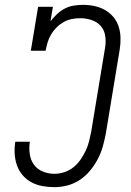

<svg xmlns="http://www.w3.org/2000/svg" viewBox="-20 -763 540 791"><path d="M204 8Q179 8 154.5 3.5Q130 -1 109.5 -12Q89 -23 73.5 -41Q58 -59 50 -81.5Q42 -104 40.5 -129Q39 -154 43 -179Q43 -179 43 -179Q43 -179 43 -179H103Q103 -179 103 -179Q103 -179 103 -179Q103 -179 103 -179Q103 -179 103 -179Q99 -154 102.5 -129Q106 -104 119.5 -85Q133 -66 156 -56.5Q179 -47 204 -47Q224 -47 244.5 -53.5Q265 -60 282 -73.5Q299 -87 311.5 -105Q324 -123 333 -142Q342 -161 347 -181Q352 -201 356 -222L413 -567Q417 -591 413.5 -615Q410 -639 395 -656Q380 -673 357 -680.5Q334 -688 310 -688Q293 -688 275.5 -684.5Q258 -681 242 -672Q226 -663 213 -650Q200 -637 190.5 -621Q181 -605 176 -588Q171 -571 168 -554H107L137 -735H198L188 -675Q200 -691 215 -705Q230 -719 247.5 -728Q265 -737 284.5 -740Q304 -743 322 -743Q346 -743 369.5 -738Q393 -733 413 -721.5Q433 -710 447.5 -692.5Q462 -675 469 -653Q476 -631 476.5 -606.5Q477 -582 473 -558L416 -213Q411 -186 403.5 -159.5Q396 -133 383 -108Q370 -83 351.5 -60.5Q333 -38 309 -22Q285 -6 258 1Q231 8 204 8Z"/></svg>

Font: Iosevka Slab Light
Style: Italic
Weight: 300
Italic angle: -9°
Monospace: yes
Designer: Belleve Invis
Foundry: Belleve Invis
Version: Version 11.1.1; ttfautohint (v1.8.3)